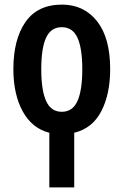

<svg xmlns="http://www.w3.org/2000/svg" viewBox="-20 -573 536 833"><path d="M249 -553Q344 -553 401 -481Q458 -409 458 -273Q458 -165 419.5 -90.5Q381 -16 302 3V240H194V3Q119 -16 78.5 -90Q38 -164 38 -273Q38 -402 90.5 -477.5Q143 -553 249 -553ZM248 -455Q201 -455 180 -409.5Q159 -364 159 -272Q159 -182 180 -135Q201 -88 248 -88Q295 -88 316 -134.5Q337 -181 337 -273Q337 -364 316 -409.5Q295 -455 248 -455Z"/></svg>

Font: Avrile Sans Condensed SemiBold
Style: Regular
Weight: 600
Width: 3
Designer: Monotype Design Team
Foundry: Monotype Imaging Inc.
Version: Version 2.001;September 10, 2019;FontCreator 11.5.0.2425 64-